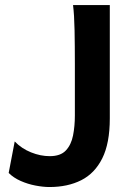

<svg xmlns="http://www.w3.org/2000/svg" viewBox="-20 -733 543 765"><path d="M271 -712.9H417.5Q417.5 -712.9 417.5 -682.9Q417.5 -652.8 417.5 -605Q417.5 -557.1 417.5 -502.2Q417.5 -447.3 417.5 -396Q417.5 -344.7 417.5 -308.1Q417.5 -271.5 417.5 -261.2Q417.5 -162.1 387.5 -102.1Q357.4 -42 303.5 -14.9Q249.5 12.2 177.2 12.2Q151.9 12.2 121.3 6.3Q90.8 0.5 62.5 -12Q34.2 -24.4 14.6 -43.9L38.6 -169.4Q65.9 -141.1 103.5 -126Q141.1 -110.8 178.2 -110.8Q221.2 -110.8 242.4 -133.5Q263.7 -156.2 271 -193.1Q278.3 -230 278.3 -272.5V-478.5Q278.3 -549.8 277.1 -612.1Q275.9 -674.3 271 -712.9Z"/></svg>

Font: Andika
Style: Bold
Weight: 700
Designer: Victor Gaultney, Annie Olsen, Julie Remington, Don Collingsworth, Eric Hays, Becca Hirsbrunner
Foundry: SIL International
Version: Version 6.101